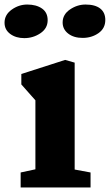

<svg xmlns="http://www.w3.org/2000/svg" viewBox="-52 -826 484 846"><path d="M0 0ZM104 -80V-384L42 -454V-500L235 -562L277 -550V-79L347 -66V0H39V-66ZM-32 -726Q-32 -761 -0.5 -783.5Q31 -806 68 -806Q108 -806 133 -788.5Q158 -771 158 -737Q158 -701 126 -679.5Q94 -658 55 -658Q18 -658 -7 -676.5Q-32 -695 -32 -726ZM224 -727Q224 -762 256 -784Q288 -806 325 -806Q367 -806 389.5 -788.5Q412 -771 412 -738Q412 -701 382 -680Q352 -659 312 -659Q273 -659 248.5 -678Q224 -697 224 -727Z"/></svg>

Font: Martel Heavy
Style: Regular
Weight: 900
Designer: Dan Reynolds
Foundry: Dan Reynolds
Version: Version 1.001; ttfautohint (v1.1) -l 5 -r 5 -G 72 -x 0 -D la